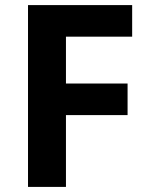

<svg xmlns="http://www.w3.org/2000/svg" viewBox="-20 -734 589 754"><path d="M239 0H90V-714H499V-590H239V-406H481V-282H239Z"/></svg>

Font: Noto Sans Tangsa
Style: Regular
Weight: 400
Designer: David Williams
Foundry: Google LLC
Version: Version 1.504